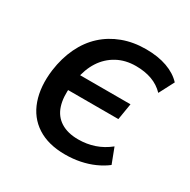

<svg xmlns="http://www.w3.org/2000/svg" viewBox="-122 -617 737 743"><g transform="rotate(30 246.5 -246.0)"><path d="M258 9Q183 9 133.5 -23Q84 -55 63.5 -113.5Q43 -172 53 -249Q61 -307 83.5 -354Q106 -401 141.5 -433.5Q177 -466 224 -483.5Q271 -501 327 -501Q381 -501 421.5 -486.5Q462 -472 487 -445L452 -378Q429 -402 397.5 -413.5Q366 -425 326 -425Q279 -425 242.5 -405Q206 -385 183 -349.5Q160 -314 151 -263L146 -286H381L369 -213H136L146 -234Q140 -180 152 -143Q164 -106 195 -86.5Q226 -67 273 -67Q311 -67 345 -78.5Q379 -90 409 -114L435 -46Q413 -29 385 -16.5Q357 -4 325 2.5Q293 9 258 9Z"/></g></svg>

Font: Nunito Sans 10pt SemiCondensed SemiBold
Style: Italic
Weight: 600
Width: 4
Italic angle: -9°
Designer: Vernon Adams
Foundry: Vernon Adams
Version: Version 3.101;gftools[0.9.27]